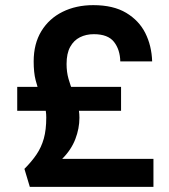

<svg xmlns="http://www.w3.org/2000/svg" viewBox="-20 -727 658 747"><path d="M343 -707Q421 -707 471 -677Q521 -647 545.5 -598Q570 -549 572 -488H448Q447 -534 423.5 -564Q400 -594 345 -594Q315 -594 291 -582Q267 -570 253 -544.5Q239 -519 239 -478Q239 -447 246.5 -420.5Q254 -394 264 -370Q274 -346 281.5 -321.5Q289 -297 289 -269Q289 -227 273 -185.5Q257 -144 222 -109H577V0H96L75 -70Q103 -98 122 -126Q141 -154 150.5 -188Q160 -222 160 -270Q160 -297 152.5 -318.5Q145 -340 135.5 -363Q126 -386 118.5 -415.5Q111 -445 111 -488Q111 -557 141 -606Q171 -655 223.5 -681Q276 -707 343 -707ZM451 -389V-296H47V-389Z"/></svg>

Font: Albert Sans
Style: Bold
Weight: 700
Designer: Andreas Rasmussen
Foundry: a.Foundry
Version: Version 1.025